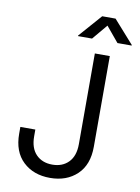

<svg xmlns="http://www.w3.org/2000/svg" viewBox="-101 -1009 792 1086"><g transform="rotate(10 294.5 -466.0)"><path d="M263.2 9.8Q168 9.8 108.4 -46.6Q48.8 -103 48.8 -206.5V-245.1H134.8V-206.5Q134.8 -138.7 169.9 -102.5Q205.1 -66.4 263.2 -66.4Q321.3 -66.4 356.4 -102.5Q391.6 -138.7 391.6 -206.5V-727.5H477.5V-206.5Q477.5 -103 418 -46.6Q358.4 9.8 263.2 9.8ZM361.3 -807.6H280.8V-811L396 -941.9H472.7L588.9 -811V-807.6H507.3L434.6 -895Z"/></g></svg>

Font: V-Inter
Style: Regular-375
Weight: 375
Designer: Rasmus Andersson
Foundry: rsms
Version: Version 4.000;git-4146feb